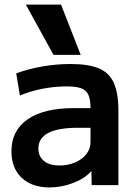

<svg xmlns="http://www.w3.org/2000/svg" viewBox="-20 -810 597 840"><path d="M197 10Q119 10 74.5 -32.5Q30 -75 30 -148Q30 -239 101 -288Q172 -337 303 -337H376Q376 -375 366.5 -395.5Q357 -416 334.5 -424Q312 -432 271 -432Q221 -432 167.5 -422Q114 -412 67 -392L51 -489Q102 -508 164 -519Q226 -530 288 -530Q367 -530 412.5 -511Q458 -492 478 -447Q498 -402 498 -328V0H381L380 -60H378Q351 -29 300 -9.5Q249 10 197 10ZM241 -86Q278 -86 309 -99.5Q340 -113 358 -136Q376 -159 376 -188V-251H321Q235 -251 191.5 -228.5Q148 -206 148 -160Q148 -126 172 -106Q196 -86 241 -86ZM214 -570 93 -790H247L333 -570Z"/></svg>

Font: M PLUS 1 SemiBold
Style: Regular
Weight: 600
Designer: Coji Morishita
Foundry: UNDERFOREST DESIGN
Version: Version 1.001